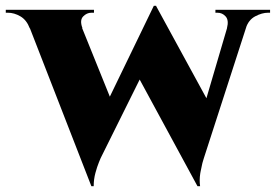

<svg xmlns="http://www.w3.org/2000/svg" viewBox="-47 -634 954 664"><path d="M34 -594H214L340 -282L269 10ZM493 -614 515 -518 301 -87Q301 -87 295 -72.5Q289 -58 283 -36Q277 -14 277 10H269L240 -108L485 -614ZM493 -613 691 -250 636 10 417 -394ZM822 -594 658 -87Q658 -87 653.5 -72Q649 -57 645.5 -34Q642 -11 645 10H636L603 -77L755 -594ZM738 -537Q745 -564 733.5 -577Q722 -590 705 -590H698V-600H887V-590Q887 -590 883.5 -590Q880 -590 880 -590Q859 -590 835.5 -577.5Q812 -565 803 -536ZM238 -537 56 -536Q45 -565 23.5 -577.5Q2 -590 -20 -590Q-20 -590 -23.5 -590Q-27 -590 -27 -590V-600H278V-590H269Q253 -590 240.5 -577Q228 -564 238 -537Z"/></svg>

Font: Cinzel ExtraBold
Style: Regular
Weight: 800
Designer: Natanael Gama
Version: Version 2.000